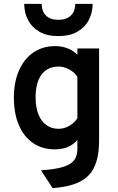

<svg xmlns="http://www.w3.org/2000/svg" viewBox="-20 -762 612 995"><path d="M252.5 213 192.5 120.5Q264 116 305.2 103.5Q346.5 91 363.8 68.8Q381 46.5 381 11V-37Q340 12 264 12Q198.5 12 151 -20.8Q103.5 -53.5 77.8 -113.5Q52 -173.5 52 -256Q52 -337 78.5 -397Q105 -457 153 -490Q201 -523 266 -523Q301.5 -523 331.2 -511.2Q361 -499.5 381 -478V-511H493.5V-35Q493.5 28 480.2 73.2Q467 118.5 438.2 147.8Q409.5 177 363.5 192.5Q317.5 208 252.5 213ZM283.5 -94.5Q312 -94.5 338 -109.2Q364 -124 381 -149V-364Q366 -387.5 339 -402.2Q312 -417 285 -417Q226.5 -417 195.5 -375.8Q164.5 -334.5 164.5 -256Q164.5 -205.5 179 -169.5Q193.5 -133.5 220 -114Q246.5 -94.5 283.5 -94.5ZM282.5 -575Q222.5 -575 183.5 -598Q144.5 -621 125 -659Q105.5 -697 105.5 -742H196Q196 -719.5 204.5 -700.8Q213 -682 232 -670.8Q251 -659.5 282.5 -659.5Q314 -659.5 333.2 -670.8Q352.5 -682 361.2 -700.8Q370 -719.5 370 -742H460Q460 -697 440.5 -659Q421 -621 381.5 -598Q342 -575 282.5 -575Z"/></svg>

Font: Overpass SemiBold
Style: Regular
Weight: 600
Designer: Delve Withrington, Dave Bailey, Thomas Jockin
Foundry: Delve Fonts LLC
Version: Version 4.000